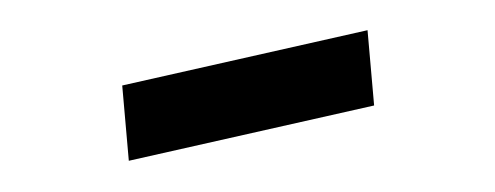

<svg xmlns="http://www.w3.org/2000/svg" viewBox="-26 -353 485 188"><g transform="rotate(-5 217.0 -259.5)"><path d="M95 -206 339 -239V-313L95 -280Z"/></g></svg>

Font: TPK Tissa Web Quiz
Style: Regular
Weight: 400
Designer: Jacques Le Bailly, Suppakit Chalermlarp | Katatrad Co.,Ltd.
Foundry: Jacques Le Bailly, Cadson Demak Co.,Ltd.
Version: Version 5.000;Glyphs 3.1.2 (3151)